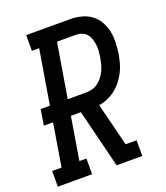

<svg xmlns="http://www.w3.org/2000/svg" viewBox="-160 -828 795 921"><g transform="rotate(-20 238.0 -367.5)"><path d="M-24 0V-80H24L60 -298H13L26 -378H73L119 -655H82V-735H306Q335 -735 362.5 -728Q390 -721 412 -705Q434 -689 448 -665Q462 -641 468 -614Q474 -587 473 -557.5Q472 -528 468 -500Q464 -477 458 -454.5Q452 -432 441.5 -411.5Q431 -391 416 -371.5Q401 -352 382 -337Q363 -322 341 -312.5Q319 -303 296 -300L351 -80H407V0H276L202 -298H151L115 -80H151V0ZM164 -378H258Q274 -378 290 -382.5Q306 -387 319.5 -397Q333 -407 343.5 -420.5Q354 -434 361 -449.5Q368 -465 372 -480.5Q376 -496 379 -512Q381 -527 382.5 -543.5Q384 -560 382 -575.5Q380 -591 375.5 -606Q371 -621 361 -632.5Q351 -644 336.5 -649.5Q322 -655 306 -655H210Z"/></g></svg>

Font: Iosevka Slab Medium
Style: Italic
Weight: 500
Italic angle: -9°
Monospace: yes
Designer: Belleve Invis
Foundry: Belleve Invis
Version: Version 11.1.0; ttfautohint (v1.8.3)